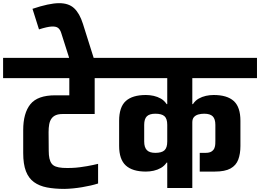

<svg xmlns="http://www.w3.org/2000/svg" viewBox="-56 -1215 1681 1241"><path d="M-36 -841H683V-710H556V-478H348Q322 -478 304.5 -470.5Q287 -463 276.5 -448Q266 -433 262 -411Q258 -389 258 -361L259 -239Q259 -211 263.5 -191Q268 -171 277.5 -158Q287 -145 304.5 -138.5Q322 -132 349 -130Q408 -127 460 -134Q512 -141 545 -148.5Q578 -156 578 -156V-29Q535 -15 474.5 -5Q414 5 361 6Q297 6 247.5 -3.5Q198 -13 163.5 -38Q129 -63 111.5 -108.5Q94 -154 94 -226V-374Q94 -484 140.5 -541.5Q187 -599 301 -599H392V-710H-36Z M390 -839V-844L340 -1001Q333 -1024 319.5 -1034.5Q306 -1045 277.5 -1043.5Q249 -1042 196 -1025L154 -1158Q261 -1194 324.5 -1194.5Q388 -1195 423.5 -1161.5Q459 -1128 480 -1061L550 -839Z M1235 -227Q1244 -227 1253.5 -227Q1263 -227 1272 -227Q1298 -227 1311.5 -236Q1325 -245 1330 -258Q1335 -271 1335.5 -284.5Q1336 -298 1336 -307Q1336 -333 1336 -358Q1336 -383 1336 -408Q1336 -446 1319 -463Q1302 -480 1264 -480Q1243 -480 1225.5 -475Q1208 -470 1197.5 -458Q1187 -446 1187 -424V0H1025V-164Q1024 -164 1023.5 -164Q1023 -164 1021 -164Q1006 -142 984 -129.5Q962 -117 937 -111.5Q912 -106 887 -106Q800 -106 757 -145.5Q714 -185 714 -272Q714 -313 714 -353.5Q714 -394 714 -434Q714 -523 757 -562Q800 -601 887 -601Q912 -601 937 -595.5Q962 -590 984 -577.5Q1006 -565 1021 -542H1025V-710H611V-841H1605V-710H1187V-542H1191Q1206 -565 1228 -577.5Q1250 -590 1275 -595.5Q1300 -601 1325 -601Q1412 -601 1455 -562Q1498 -523 1498 -434V-271Q1498 -221 1484 -183.5Q1470 -146 1434 -126Q1398 -106 1332 -106H1235ZM876 -300Q876 -263 893 -245Q910 -227 948 -227Q989 -227 1007 -243.5Q1025 -260 1025 -300V-408Q1025 -448 1007 -464Q989 -480 948 -480Q910 -480 893 -463Q876 -446 876 -408Z"/></svg>

Font: Matangi Black
Style: Regular
Weight: 900
Designer: Prashant Pant
Foundry: The Graphic Ant
Version: Version 3.002